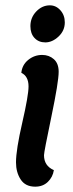

<svg xmlns="http://www.w3.org/2000/svg" viewBox="-20 -690 272 720"><path d="M150 -531Q125 -531 109.5 -547.5Q94 -564 94 -592Q94 -624 116 -647Q138 -670 167 -670Q190 -670 206.5 -651.5Q223 -633 223 -606Q223 -575 199.5 -553Q176 -531 150 -531ZM87 -366Q87 -404 60 -417Q63 -447 86 -465.5Q109 -484 138 -484Q164 -484 182 -468Q200 -452 200 -421Q200 -383 172.5 -251.5Q145 -120 145 -108Q145 -68 182 -52Q178 -26 159.5 -8Q141 10 112 10Q75 10 57.5 -17Q40 -44 40 -81Q40 -128 63.5 -230Q87 -332 87 -366Z"/></svg>

Font: Overlock
Style: Bold Italic
Weight: 700
Designer: Dario Muhafara
Foundry: Dario Manuel Muhafara
Version: Version 1.002